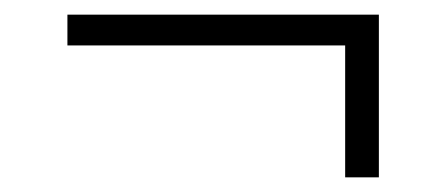

<svg xmlns="http://www.w3.org/2000/svg" viewBox="-20 -391 609 262"><path d="M497 -149H451V-329H72V-371H497Z"/></svg>

Font: Idrija Light
Style: Regular
Weight: 300
Designer: Julieta Ulanovsky
Foundry: Julieta Ulanovsky
Version: Version 7.200